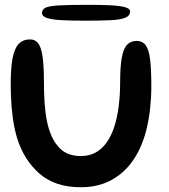

<svg xmlns="http://www.w3.org/2000/svg" viewBox="-20 -753 695 791"><path d="M312.6 18.4Q207.1 18.4 142.9 -37.5Q78.6 -93.3 50.1 -185.2Q44.4 -204.4 40.1 -224.9Q35.8 -245.5 32.8 -267Q29.8 -288.6 27.9 -311.2Q26 -333.9 25.1 -357.4Q24.1 -380.9 24.1 -405.2Q24.1 -473.4 32 -514.1Q39.9 -554.8 57.6 -572.8Q75.4 -590.7 104.1 -590.7Q124.2 -590.7 136.7 -575.3Q149.2 -560 155.1 -521.7Q161 -483.4 161 -414.2Q161 -393.6 161.6 -373.3Q162.1 -352.9 163.4 -333.7Q164.8 -314.4 166.9 -296Q169 -277.6 172.1 -260.7Q175.2 -243.7 179.7 -228.4Q194.4 -175 226 -142.5Q257.6 -110.1 313.4 -110.1Q348.4 -110.1 374.7 -125Q400.9 -139.9 419.5 -166.3Q438.1 -192.8 449.8 -227.7Q456.5 -247.6 461.3 -269.8Q466.2 -292.1 469.1 -315.9Q472.1 -339.7 473.5 -364.6Q475 -389.4 475 -414.5Q475 -479.4 481.9 -516.5Q488.9 -553.5 503.9 -569Q519 -584.4 542.4 -584.4Q567.5 -584.4 580.6 -566Q593.8 -547.6 598.6 -506.9Q603.4 -466.2 603.4 -399.6Q603.4 -375.8 602.2 -352.7Q600.9 -329.6 598.6 -307.2Q596.2 -284.9 592.5 -263.6Q588.8 -242.3 583.9 -222.1Q579.1 -201.8 572.6 -182.6Q552.3 -122.1 516.6 -76.9Q480.9 -31.7 430 -6.7Q379.2 18.4 312.6 18.4ZM332.6 -667.8Q279.7 -667.8 239.2 -669.6Q198.8 -671.4 175.9 -678.2Q153.1 -684.9 153.1 -700Q153.1 -714.3 167.9 -721.4Q182.7 -728.6 223.8 -730.8Q264.8 -733.1 344.1 -733.1Q396.9 -733.1 435.4 -731.2Q473.9 -729.2 494.9 -723.5Q515.9 -717.8 515.9 -705.7Q515.9 -687.8 495.7 -679.8Q475.6 -671.7 435.1 -669.8Q394.6 -667.8 332.6 -667.8Z"/></svg>

Font: Gluten Thin
Style: Regular
Weight: 100
Designer: Tyler Finck
Foundry: Etcetera Type Company
Version: Version 1.300